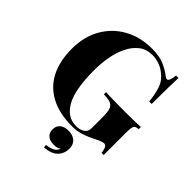

<svg xmlns="http://www.w3.org/2000/svg" viewBox="-260 -872 1266 1266"><g transform="rotate(45 372.5 -239.5)"><path d="M414 -722Q483 -722 527 -703Q571 -684 606 -657Q617 -648 626 -648Q645 -648 651 -708H674Q672 -669 671 -612Q670 -555 670 -462H647Q640 -528 624 -574.5Q608 -621 563 -654Q540 -673 508.5 -683.5Q477 -694 446 -694Q390 -694 351.5 -663.5Q313 -633 289 -583.5Q265 -534 254.5 -473.5Q244 -413 244 -352Q244 -172 290.5 -89Q337 -6 420 -6Q440 -6 455 -10.5Q470 -15 480 -22Q493 -31 498 -43Q503 -55 503 -73V-172Q503 -219 495 -242.5Q487 -266 465.5 -274.5Q444 -283 402 -284V-304Q424 -303 455 -302.5Q486 -302 520 -301.5Q554 -301 583 -301Q628 -301 665.5 -302Q703 -303 727 -304V-284Q709 -283 699.5 -277Q690 -271 687 -253Q684 -235 684 -198V0H664Q663 -17 656 -37Q649 -57 633 -57Q626 -57 613 -53Q600 -49 572 -35Q535 -15 492.5 -0.5Q450 14 406 14Q285 14 203.5 -29Q122 -72 81 -152.5Q40 -233 40 -347Q40 -460 88 -544Q136 -628 220.5 -675Q305 -722 414 -722ZM408 50Q446 50 470.5 70.5Q495 91 495 129Q495 177 464.5 207.5Q434 238 371 243L368 222Q407 217 428 204.5Q449 192 454 170Q447 177 435 181Q423 185 403 185Q367 185 346.5 168Q326 151 326 119Q326 86 347.5 68Q369 50 408 50Z"/></g></svg>

Font: Playfair Display ExtraBold
Style: Regular
Weight: 800
Designer: Claus Eggers Sørensen
Foundry: Claus Eggers Sørensen
Version: Version 1.203